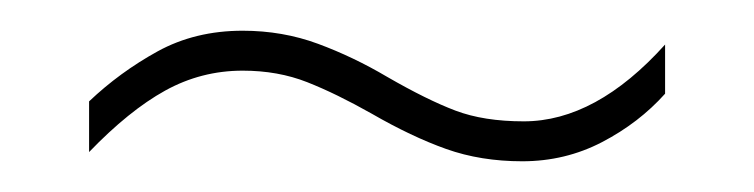

<svg xmlns="http://www.w3.org/2000/svg" viewBox="-20 -416 491 125"><path d="M222 -342Q199 -355 180 -362.5Q161 -370 138 -370Q111 -370 87.5 -357Q64 -344 38 -317V-350Q58 -369 82.5 -382.5Q107 -396 138 -396Q164 -396 187 -387.5Q210 -379 232 -366Q258 -351 276.5 -344Q295 -337 321 -337Q368 -337 413 -387V-355Q396 -336 372 -323.5Q348 -311 320 -311Q293 -311 270.5 -319Q248 -327 222 -342Z"/></svg>

Font: Noto Sans Tamil Condensed Thin
Style: Regular
Weight: 100
Width: 3
Designer: Jelle Bosma - Monotype Design Team
Foundry: Monotype Imaging Inc.
Version: Version 2.004; ttfautohint (v1.8.4.7-5d5b)